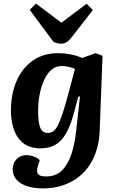

<svg xmlns="http://www.w3.org/2000/svg" viewBox="-20 -823 653 1073"><path d="M427 -283 418 -284 390 -181Q372 -116 347.5 -74.5Q323 -33 289 -13.5Q255 6 207 6Q146 6 109.5 -23.5Q73 -53 57 -101Q41 -149 41 -203Q41 -297 72.5 -370Q104 -443 163.5 -484.5Q223 -526 306 -526Q335 -526 372 -519.5Q409 -513 439 -499L514 -526L553 -511L537 -89Q535 -37 521 11Q507 59 481 99Q455 139 417 168Q379 197 329 213.5Q279 230 218 230Q185 230 154.5 223.5Q124 217 101 204Q78 191 64.5 170.5Q51 150 51 123Q51 89 72.5 66.5Q94 44 129 44Q140 44 154.5 47.5Q169 51 182.5 57.5Q196 64 202 73L193 100Q187 118 187 132.5Q187 147 198.5 155Q210 163 239 163Q291 163 325 130.5Q359 98 378.5 40Q398 -18 406 -96ZM248 -80Q265 -80 278.5 -90Q292 -100 305 -126Q318 -152 333 -198.5Q348 -245 367 -318L399 -438Q385 -445 363.5 -449.5Q342 -454 325 -454Q292 -454 267.5 -433Q243 -412 226.5 -376Q210 -340 201.5 -295Q193 -250 193 -200Q193 -141 204.5 -110.5Q216 -80 248 -80ZM146 -768 181 -803 323 -696 464 -802 499 -767 379 -613Q365 -595 351.5 -587Q338 -579 324 -579Q312 -579 301 -581.5Q290 -584 279 -589Z"/></svg>

Font: Literata
Style: Bold Italic
Weight: 700
Italic angle: -2°
Designer: Latin by Veronika Burian and Jose Scaglione. Greek by Irene Vlachou. Cyrillic by Vera Evstafieva
Foundry: TypeTogether
Version: Version 3.103;gftools[0.9.29]